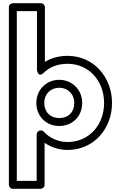

<svg xmlns="http://www.w3.org/2000/svg" viewBox="-20 -905 755 1210"><path d="M636 -256C636 -117.7 540.8 -10 406 -10C343.5 -10 290 -37.8 256.5 -74.8C251.7 -80.1 244.3 -83 238 -83H236C220.9 -83 211 -68.7 211 -58V235H86V-835H213V-464C213 -464 220 -411.5 255.5 -446.1C292.5 -482.3 342.6 -503 406 -503C540.7 -503 636 -394.4 636 -256ZM686 -256C686 -417.6 571.3 -553 406 -553C352 -553 304.1 -540.1 263 -515V-860C263 -870.7 253.1 -885 238 -885H61C50.3 -885 36 -875.1 36 -860V260C36 270.7 45.9 285 61 285H236C246.7 285 261 275.1 261 260V-4.9C300 21.9 350.3 40 406 40C571.2 40 686 -94.3 686 -256ZM498 -256C498 -340.7 433.2 -402 353 -402C273.6 -402 209 -340.6 209 -256C209 -172.8 270.6 -111 353 -111C438.3 -111 498 -173.1 498 -256ZM448 -256C448 -198.9 411.7 -161 353 -161C297.4 -161 259 -199.2 259 -256C259 -313.4 300.4 -352 353 -352C406.8 -352 448 -313.3 448 -256Z"/></svg>

Font: Hussar Ekologiczny
Style: Regular
Weight: 400
Foundry: Cannot Into Space Fonts
Version: Version 0.97